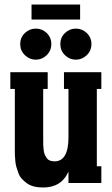

<svg xmlns="http://www.w3.org/2000/svg" viewBox="-20 -813 498 853"><path d="M120.1 -793H335.9V-726.1H120.1ZM187.5 -567.9Q167 -547.9 139.2 -547.9Q111.3 -547.9 90.6 -567.9Q69.8 -587.9 69.8 -617.2Q69.8 -646.5 90.6 -666.3Q111.3 -686 139.2 -686Q167 -686 187.5 -666.3Q208 -646.5 208 -617.2Q208 -587.9 187.5 -567.9ZM268.6 -567.9Q248 -587.9 248 -617.2Q248 -646.5 268.6 -666.3Q289.1 -686 316.9 -686Q344.7 -686 365.5 -666.3Q386.2 -646.5 386.2 -617.2Q386.2 -587.9 365.5 -567.9Q344.7 -547.9 316.9 -547.9Q289.1 -547.9 268.6 -567.9ZM430.2 -492.2V-418H410.2V-74.2H430.2V0H284.2V-50.8Q253.4 20 170.9 20Q148.4 20 129.9 15.1Q111.3 10.3 98.6 0.7Q85.9 -8.8 76.4 -19.3Q66.9 -29.8 61.5 -44.9Q56.2 -60.1 52.7 -71.5Q49.3 -83 47.9 -99.4Q46.4 -115.7 46.1 -123.8Q45.9 -131.8 45.9 -145V-418H25.9V-492.2H191.9V-418H171.9V-192.9Q171.9 -177.7 172.1 -169.4Q172.4 -161.1 173.8 -147.9Q175.3 -134.8 178.5 -127.2Q181.6 -119.6 187 -111.6Q192.4 -103.5 201.2 -99.9Q210 -96.2 222.2 -96.2Q284.2 -96.2 284.2 -203.1V-418H264.2V-492.2Z"/></svg>

Font: Margherita Black
Style: Regular
Weight: 900
Designer: James Puckett
Foundry: Dunwich Type Founders
Version: Version 1.008;hotconv 1.0.109;makeotfexe 2.5.65596